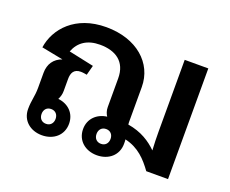

<svg xmlns="http://www.w3.org/2000/svg" viewBox="-92 -662 975 815"><g transform="rotate(20 396.0 -254.5)"><path d="M409.2 -110C429.2 -110 440.8 -95.8 440.8 -76.7C440.8 -57.5 429.2 -43.3 409.2 -43.3C389.2 -43.3 377.5 -57.5 377.5 -76.7C377.5 -95.8 389.2 -110 409.2 -110ZM160.8 -110C180.8 -110 192.5 -95.8 192.5 -76.7C192.5 -57.5 180.8 -43.3 160.8 -43.3C140.8 -43.3 129.2 -57.5 129.2 -76.7C129.2 -95.8 140.8 -110 160.8 -110ZM395 -160.8C350 -155 316.7 -123.3 316.7 -76.7C316.7 -25 356.7 8.3 409.2 8.3C461.7 8.3 501.7 -25 501.7 -76.7C501.7 -84.2 501.7 -90.8 500.8 -96.7C563.3 -82.5 599.2 -42.5 630 0H728.3V-500H621.7V-175C621.7 -148.3 622.5 -119.2 624.2 -91.7C593.3 -122.5 551.7 -150 490.8 -160C490 -165 490 -170.8 490 -176.7V-329.2C490 -436.7 400 -516.7 262.5 -516.7C122.5 -516.7 48.3 -430 35.8 -343.3L133.3 -324.2C97.5 -311.7 77.5 -283.3 77.5 -243.3V-175C77.5 -136.7 68.3 -115.8 68.3 -76.7C68.3 -25 108.3 8.3 160.8 8.3C213.3 8.3 253.3 -25 253.3 -76.7C253.3 -124.2 220 -155.8 174.2 -160.8C180 -171.7 184.2 -184.2 184.2 -200V-254.2C184.2 -280.8 193.3 -301.7 225 -301.7C236.7 -301.7 251.7 -298.3 252.5 -298.3L264.2 -342.5L150.8 -366.7C168.3 -412.5 205.8 -437.5 262.5 -437.5C333.3 -437.5 383.3 -405 383.3 -329.2V-200C383.3 -184.2 388.3 -170.8 395 -160.8Z"/></g></svg>

Font: Boon SemiBold
Style: Regular
Weight: 600
Designer: Sungsit Sawaiwan
Foundry: FontUni
Version: Version 2.0